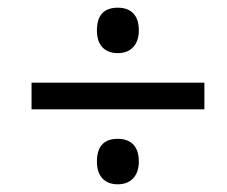

<svg xmlns="http://www.w3.org/2000/svg" viewBox="-20 -602 591 499"><path d="M231.9 -522.9Q231.9 -582 286.1 -582Q312.5 -582 326.7 -566.9Q340.8 -551.8 340.8 -523.4Q340.8 -495.1 326.2 -479.5Q311.5 -463.9 286.1 -463.9Q260.7 -463.9 246.3 -479Q231.9 -494.1 231.9 -522.9ZM62 -387.2H511.2V-317.9H62ZM231.9 -182.1Q231.9 -241.2 286.1 -241.2Q312.5 -241.2 326.7 -226.1Q340.8 -210.9 340.8 -182.6Q340.8 -154.3 326.2 -138.7Q311.5 -123 286.1 -123Q260.7 -123 246.3 -138.2Q231.9 -153.3 231.9 -182.1Z"/></svg>

Font: Open Sans Hebrew
Style: Italic
Weight: 400
Italic angle: -12°
Foundry: Ascender Corporation, Yanek Iontef
Version: Version 2.001;PS 002.001;hotconv 1.0.70;makeotf.lib2.5.58329